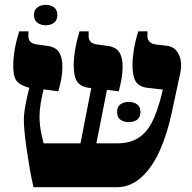

<svg xmlns="http://www.w3.org/2000/svg" viewBox="-20 -777 796 797"><path d="M119 0Q110 -39 103 -79.5Q96 -120 90.5 -158.5Q85 -197 82 -228Q79 -259 79 -279Q79 -299 82.5 -321.5Q86 -344 91 -367.5Q96 -391 102 -413L96 -414Q71 -422 58 -432Q45 -442 40 -459Q35 -476 35 -505Q35 -535 41 -571Q47 -607 60 -647H98V-626Q98 -611 107.5 -602.5Q117 -594 137 -592L173 -587Q210 -583 224.5 -561Q239 -539 239 -501Q239 -475 234.5 -450Q230 -425 222 -398L161 -406Q154 -379 149 -348.5Q144 -318 144 -292Q144 -277 146 -258Q148 -239 152 -220Q156 -201 161 -182H314L359 -412H351Q314 -417 300 -438.5Q286 -460 286 -505Q286 -535 292 -571Q298 -607 310 -647H348V-626Q348 -611 357.5 -602.5Q367 -594 387 -592L423 -587Q460 -583 474.5 -561Q489 -539 489 -501Q489 -475 484.5 -450Q480 -425 473 -398L424 -404L380 -182H466Q493 -182 514.5 -187.5Q536 -193 553.5 -204Q571 -215 585 -231Q599 -247 610 -268Q621 -289 630 -314.5Q639 -340 647 -369L656 -405L595 -412Q558 -416 544 -438Q530 -460 530 -505Q530 -535 535.5 -570Q541 -605 554 -647H592V-626Q592 -613 601 -603.5Q610 -594 630 -592L665 -588Q695 -586 710.5 -568.5Q726 -551 730 -526.5Q734 -502 729 -477L693 -310Q684 -267 671.5 -227Q659 -187 643.5 -152.5Q628 -118 609 -90Q590 -62 568 -42Q546 -22 520.5 -11Q495 0 467 0ZM466 -312Q466 -334 480 -344Q494 -354 515 -354Q535 -354 549 -344Q563 -334 563 -312Q563 -290 549 -280Q535 -270 515 -270Q494 -270 480 -280Q466 -290 466 -312ZM170 -672Q150 -672 135.5 -682.5Q121 -693 121 -715Q121 -736 135.5 -746.5Q150 -757 170 -757Q190 -757 204 -746.5Q218 -736 218 -715Q218 -693 204 -682.5Q190 -672 170 -672Z"/></svg>

Font: Noto Serif Hebrew ExtraBold
Style: Regular
Weight: 800
Version: Version 2.003